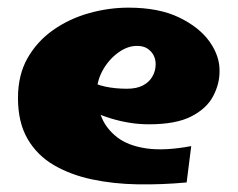

<svg xmlns="http://www.w3.org/2000/svg" viewBox="-20 -475 621 502"><path d="M468 2Q404 8 340.5 7Q277 6 220.5 -6Q164 -18 120.5 -43.5Q77 -69 52 -112Q27 -155 27 -219Q27 -279 52 -323Q77 -367 119 -396.5Q161 -426 212.5 -440.5Q264 -455 316 -455Q395 -455 448 -429.5Q501 -404 528 -366Q555 -328 554 -288Q554 -255 537 -223Q520 -191 480 -170.5Q440 -150 369 -150Q344 -150 319 -154Q294 -158 269.5 -165.5Q245 -173 222 -183.5Q199 -194 179 -207L208 -266Q230 -254 255.5 -248.5Q281 -243 312 -243Q337 -243 353.5 -251.5Q370 -260 378.5 -275Q387 -290 387 -307Q387 -320 381.5 -330.5Q376 -341 365.5 -348Q355 -355 338 -355Q313 -355 288.5 -337Q264 -319 248.5 -291Q233 -263 233 -232Q233 -199 245.5 -168.5Q258 -138 286.5 -116Q315 -94 362.5 -87Q410 -80 480 -93Z"/></svg>

Font: Marhey Light
Style: Regular
Weight: 300
Designer: Nur Syamsi & Bustanul Arifin
Foundry: Namelatype
Version: Version 1.000